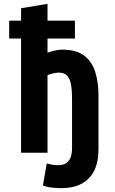

<svg xmlns="http://www.w3.org/2000/svg" viewBox="-20 -797 600 1002"><path d="M297 185Q284 185 256 182.5Q228 180 204 171L224 56Q239 60 251.5 62.5Q264 65 283 65Q311 65 326.5 54Q342 43 349 23Q356 3 356 -24V-279Q356 -328 350 -358.5Q344 -389 329 -403.5Q314 -418 288 -418Q272 -418 255 -413.5Q238 -409 228 -405V0H90V-596H28V-689H90V-754L228 -777V-689H371V-596H228V-522Q244 -528 265.5 -533Q287 -538 304 -538Q377 -538 418 -507.5Q459 -477 476.5 -423Q494 -369 494 -297V-19Q494 50 471 95Q448 140 404.5 162.5Q361 185 297 185Z"/></svg>

Font: Ubuntu Sans Mono
Style: Bold
Weight: 700
Monospace: yes
Designer: Dalton Maag Ltd
Foundry: Dalton Maag Ltd
Version: Version 1.006